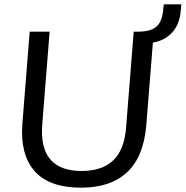

<svg xmlns="http://www.w3.org/2000/svg" viewBox="-20 -858 857 886"><path d="M736 -838H817L814 -809Q809 -740 766.5 -700Q724 -660 651 -658L688 -692L655 -280Q643 -135 567 -63.5Q491 8 354 8Q208 8 140.5 -67.5Q73 -143 83 -284L117 -712H209L175 -284Q158 -69 357 -69Q450 -69 502 -117.5Q554 -166 562 -271L597 -712H623Q679 -713 704.5 -737.5Q730 -762 734 -822Z"/></svg>

Font: Muli Medium
Style: Italic
Weight: 500
Italic angle: -4.541°
Designer: Vernon Adams
Foundry: Vernon Adams
Version: Version 2.100; ttfautohint (v1.8.1.43-b0c9)